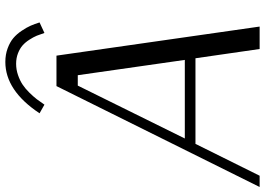

<svg xmlns="http://www.w3.org/2000/svg" viewBox="-162 -870 1031 748"><g transform="rotate(-90 354.0 -495.5)"><path d="M393.1 -791.5H511.7L625 0H537.6L501.5 -250H168L43.9 0H0ZM395 -708.5 189 -291.5H495.1L435.5 -708.5ZM487.3 -990.7Q516.1 -990.7 540.3 -981.7Q564.5 -972.7 580.1 -959.5Q595.7 -946.3 608.6 -927Q621.6 -907.7 628.4 -892.1Q635.3 -876.5 641.1 -857.4L600.1 -838.4Q594.7 -855 589.4 -868.2Q584 -881.3 573.7 -897.2Q563.5 -913.1 551.5 -923.6Q539.6 -934.1 521 -941.4Q502.4 -948.7 480 -948.7Q457.5 -948.7 436.3 -941.4Q415 -934.1 399.2 -923.6Q383.3 -913.1 367.7 -897.2Q352.1 -881.3 342 -868.2Q332 -855 320.8 -838.4L287.1 -857.4Q375.5 -990.7 487.3 -990.7Z"/></g></svg>

Font: Resagnicto
Style: Italic
Weight: 500
Italic angle: -10°
Version: Version 0.999